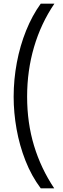

<svg xmlns="http://www.w3.org/2000/svg" viewBox="-20 -819 348 1055"><path d="M55 -287Q55 -382 72.5 -475Q90 -568 123.5 -651Q157 -734 204 -799H279Q205 -690 167 -560.5Q129 -431 129 -288Q129 -144 167 -18.5Q205 107 278 216H204Q153 148 120 64Q87 -20 71 -110Q55 -200 55 -287Z"/></svg>

Font: Noto Sans Sinhala UI ExtraCondensed
Style: Regular
Weight: 400
Width: 2
Designer: Jelle Bosma - Monotype Design Team
Foundry: Monotype Imaging Inc.
Version: Version 2.006; ttfautohint (v1.8.4.7-5d5b)